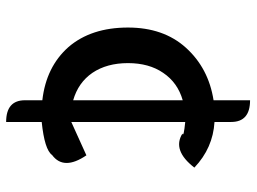

<svg xmlns="http://www.w3.org/2000/svg" viewBox="-122 -652 815 610"><g transform="rotate(90 285.0 -347.5)"><path d="M368 40Q299 40 299 -20V-75Q193 -87 130 -158Q68 -230 68 -347Q68 -460 132 -531Q197 -603 299 -619V-735Q368 -735 368 -675V-622Q451 -617 513 -558Q458 -487 405 -520Q418 -524 368 -529V-167L474 -215Q523 -143 473 -106Q456 -82 368 -73V40ZM212 -234Q243 -189 299 -173V-521Q243 -505 212 -459Q181 -414 181 -347Q181 -280 212 -234Z"/></g></svg>

Font: Swei Half Moon CJK SC
Style: Medium
Weight: 500
Version: Version 2.071